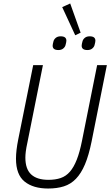

<svg xmlns="http://www.w3.org/2000/svg" viewBox="-20 -1073 635 1105"><path d="M227 -698 138 -254Q131 -222 128.5 -201.5Q126 -181 126 -166Q126 -100 159.5 -69Q193 -38 259 -38Q299 -38 329.5 -48.5Q360 -59 382.5 -85Q405 -111 422 -154.5Q439 -198 452 -263L539 -698H595L507 -258Q491 -179 469 -127Q447 -75 417 -44Q387 -13 347.5 -0.5Q308 12 257 12Q171 12 121.5 -28Q72 -68 72 -160Q72 -206 85 -271L171 -698ZM338 -1032 384 -1053 444 -885 413 -870ZM316 -785Q283 -785 283 -810Q283 -818 288 -836Q291 -847 301.5 -855.5Q312 -864 329 -864Q362 -864 362 -839Q362 -831 357 -813Q354 -802 343.5 -793.5Q333 -785 316 -785ZM483 -785Q450 -785 450 -810Q450 -818 455 -836Q458 -847 468.5 -855.5Q479 -864 496 -864Q529 -864 529 -839Q529 -831 524 -813Q521 -802 510.5 -793.5Q500 -785 483 -785Z"/></svg>

Font: IBM Plex Sans Cond Light
Style: Italic
Weight: 300
Width: 3
Italic angle: -11°
Designer: Mike Abbink, Paul van der Laan, Pieter van Rosmalen
Foundry: Bold Monday
Version: Version 1.3